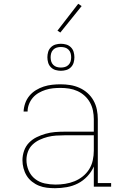

<svg xmlns="http://www.w3.org/2000/svg" viewBox="-20 -981 640 1009"><path d="M269 8Q248 8 226.5 5.5Q205 3 185 -5Q165 -13 148 -26.5Q131 -40 120 -58Q109 -76 103.5 -97Q98 -118 98 -139Q98 -164 106.5 -188.5Q115 -213 132.5 -231Q150 -249 172.5 -260Q195 -271 219.5 -278Q244 -285 269 -287Q294 -289 319 -289H473V-355Q473 -377 468.5 -399.5Q464 -422 453 -442Q442 -462 425 -477.5Q408 -493 387 -502.5Q366 -512 343.5 -515.5Q321 -519 298 -519Q278 -519 258.5 -517Q239 -515 220 -509Q201 -503 183.5 -493Q166 -483 153 -468Q140 -453 132.5 -434Q125 -415 125 -395H104Q105 -417 112.5 -438.5Q120 -460 134.5 -477.5Q149 -495 168.5 -507Q188 -519 209.5 -526Q231 -533 253.5 -535.5Q276 -538 298 -538Q324 -538 349 -534Q374 -530 397.5 -519.5Q421 -509 440 -492Q459 -475 471.5 -452.5Q484 -430 489 -405Q494 -380 494 -355V-19H564V0H473V-106Q461 -78 439 -54.5Q417 -31 389.5 -17Q362 -3 331 2.5Q300 8 269 8ZM272 -11Q297 -11 322.5 -15Q348 -19 371.5 -28.5Q395 -38 415 -54Q435 -70 448.5 -91.5Q462 -113 467.5 -138.5Q473 -164 473 -189V-270H319Q297 -270 274.5 -268.5Q252 -267 230.5 -261.5Q209 -256 188.5 -246.5Q168 -237 151.5 -221.5Q135 -206 127 -184.5Q119 -163 119 -141Q119 -112 130.5 -85Q142 -58 164.5 -40.5Q187 -23 215.5 -17Q244 -11 272 -11ZM300 -609Q286 -609 272 -613Q258 -617 247.5 -627.5Q237 -638 233 -652Q229 -666 229 -680Q229 -694 233 -708Q237 -722 247.5 -732.5Q258 -743 272 -747Q286 -751 300 -751Q314 -751 328 -747Q342 -743 352.5 -732.5Q363 -722 367 -708Q371 -694 371 -680Q371 -666 367 -652Q363 -638 352.5 -627.5Q342 -617 328 -613Q314 -609 300 -609ZM300 -626Q311 -626 321.5 -629Q332 -632 340 -640Q348 -648 351 -658.5Q354 -669 354 -680Q354 -691 351 -701.5Q348 -712 340 -720Q332 -728 321.5 -731Q311 -734 300 -734Q289 -734 278.5 -731Q268 -728 260 -720Q252 -712 249 -701.5Q246 -691 246 -680Q246 -669 249 -658.5Q252 -648 260 -640Q268 -632 278.5 -629Q289 -626 300 -626ZM297 -810 282 -820 391 -961 409 -949Z"/></svg>

Font: Iosevka Slab Thin Extended
Style: Regular
Weight: 100
Width: 7
Monospace: yes
Designer: Belleve Invis
Foundry: Belleve Invis
Version: Version 11.1.1; ttfautohint (v1.8.3)